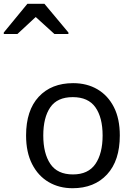

<svg xmlns="http://www.w3.org/2000/svg" viewBox="-83 -986 708 1016"><path d="M551 -269Q551 -136 483.5 -63Q416 10 301 10Q230 10 174.5 -22.5Q119 -55 87 -117.5Q55 -180 55 -269Q55 -402 122 -474Q189 -546 304 -546Q377 -546 432.5 -513.5Q488 -481 519.5 -419.5Q551 -358 551 -269ZM146 -269Q146 -174 183.5 -118.5Q221 -63 303 -63Q384 -63 422 -118.5Q460 -174 460 -269Q460 -364 422 -418Q384 -472 302 -472Q220 -472 183 -418Q146 -364 146 -269ZM-63 -806V-814L62 -966H152L279 -814V-806H205L106 -896L9 -806Z"/></svg>

Font: Noto Sans Tifinagh Ghat
Style: Regular
Weight: 400
Designer: JamraPatel
Foundry: JamraPatel LLC
Version: Version 2.006; ttfautohint (v1.8.4.7-5d5b)